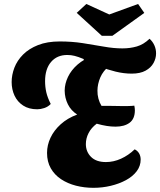

<svg xmlns="http://www.w3.org/2000/svg" viewBox="-20 -909 793 951"><path d="M442.7 21.3Q397.7 21.3 356.2 10.7Q314.7 0 282.3 -21.5Q250 -43 231.5 -75.5Q213 -108 213 -151.7Q213 -190.3 230.2 -226.8Q247.3 -263.3 280.7 -293.5Q314 -323.7 362.3 -341.7Q332 -361 316.3 -392.3Q300.7 -423.7 300.3 -460.3Q300.7 -494.7 316.8 -528.3Q333 -562 364.2 -589.3Q395.3 -616.7 439.3 -631L521.7 -583Q490.7 -558 476.8 -525.5Q463 -493 462.7 -460.3Q462.3 -440 467.5 -420.5Q472.7 -401 482.7 -384.7Q498 -384.7 515.7 -384.7Q533.3 -384.7 550.5 -384.2Q567.7 -383.7 579.7 -383.7Q597.3 -383.7 615 -383.8Q632.7 -384 645.3 -385.7Q646.7 -379.7 647.3 -373.8Q648 -368 648 -362.7Q648 -320.7 622.2 -301.2Q596.3 -281.7 552 -281.7Q531 -281.7 508.7 -285.2Q486.3 -288.7 459 -296.3Q432.3 -276.3 418.8 -250Q405.3 -223.7 405.3 -195.3Q405.3 -157.7 430.8 -132Q456.3 -106.3 504.7 -106.3Q542.7 -106.3 579.5 -123Q616.3 -139.7 647 -169.3Q660.7 -163 668.7 -149.7Q676.7 -136.3 676.7 -118.7Q676.7 -87 657.2 -61Q637.7 -35 604 -16.8Q570.3 1.3 528.8 11.3Q487.3 21.3 442.7 21.3ZM164.7 -367.7Q123 -367.7 94.7 -386.2Q66.3 -404.7 52 -435.3Q37.7 -466 37.7 -502.7Q37.7 -538 51.3 -573.7Q65 -609.3 94.2 -638.7Q123.3 -668 168.5 -685.8Q213.7 -703.7 276.3 -703.7Q336.3 -703.7 390.3 -695.3Q444.3 -687 493.5 -678.2Q542.7 -669.3 586.3 -669.3Q624.7 -669.3 658 -679Q691.3 -688.7 720.7 -717Q736 -703.7 744.7 -684.3Q753.3 -665 753 -644Q753 -619.7 740.3 -596.7Q727.7 -573.7 701 -559Q674.3 -544.3 632.3 -544.3Q593.3 -544.3 552.5 -554.3Q511.7 -564.3 472.2 -579.7Q432.7 -595 396.3 -611.3L393.3 -617Q367 -628 349.3 -632.3Q331.7 -636.7 313.3 -636.7Q262.3 -636.7 232.8 -602Q203.3 -567.3 203.3 -507Q203.3 -478.3 209.3 -452Q215.3 -425.7 231.3 -394Q218 -380 199.3 -373.8Q180.7 -367.7 164.7 -367.7ZM484.3 -731.7 360 -845.3 407.7 -889.3 521.3 -837.3 664 -889.3 694.7 -845 536.7 -731.7Z"/></svg>

Font: Sansita Swashed Light
Style: Regular
Weight: 300
Designer: Pablo Cosgaya
Foundry: Omnibus-Type
Version: Version 1.003